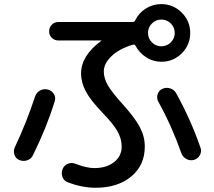

<svg xmlns="http://www.w3.org/2000/svg" viewBox="-20 -847 1040 933"><path d="M810.1 -732.9Q791 -752 764.2 -752Q737.3 -752 718.3 -732.9Q699.2 -713.9 699.2 -687Q699.2 -660.2 718.3 -641.1Q737.3 -622.1 764.2 -622.1Q791 -622.1 810.1 -641.1Q829.1 -660.2 829.1 -687Q829.1 -713.9 810.1 -732.9ZM626 -629.9Q559.6 -610.4 522 -574.2Q484.4 -538.1 484.4 -500Q484.4 -466.8 504.4 -432.1Q524.4 -397.5 575.2 -341.8Q635.7 -274.4 659.7 -229Q683.6 -183.6 683.6 -134.8Q683.6 -43.9 617.7 10.7Q551.8 65.4 444.3 65.4Q379.9 65.4 309.6 39.1Q291 32.2 283.7 13.2Q276.4 -5.9 284.2 -25.4Q291 -43 309.1 -50.8Q327.1 -58.6 344.7 -51.8Q403.3 -29.3 439.5 -30.3Q497.1 -30.3 534.2 -59.1Q571.3 -87.9 571.3 -134.8Q571.3 -170.9 552.2 -206.5Q533.2 -242.2 477.1 -300.3Q420.9 -358.4 397.5 -401.9Q374 -445.3 374 -490.2Q374 -576.2 471.7 -648.4Q472.7 -648.4 472.7 -649.4Q472.7 -650.4 470.7 -650.4H263.7Q245.1 -650.4 231.9 -663.1Q218.8 -675.8 218.8 -694.8Q218.8 -713.9 231.9 -727.1Q245.1 -740.2 263.7 -740.2H626Q632.8 -740.2 636.7 -747.1Q653.3 -783.2 688 -805.2Q722.7 -827.1 763.7 -827.1Q821.3 -827.1 862.8 -786.1Q904.3 -745.1 904.3 -687Q904.3 -628.9 863.3 -587.9Q822.3 -546.9 763.7 -546.9Q723.6 -546.9 689.9 -568.8Q656.2 -590.8 637.7 -626Q634.8 -631.8 626 -629.9ZM768.6 -415Q787.1 -423.8 807.1 -417.5Q827.1 -411.1 836.9 -392.6Q908.2 -262.7 954.1 -129.9Q960.9 -111.3 951.7 -93.8Q942.4 -76.2 923.3 -70.3Q904.3 -64.5 886.2 -74.2Q868.2 -84 861.3 -102.5Q814.5 -235.4 750 -351.6Q740.2 -368.2 745.6 -387.7Q751 -407.2 768.6 -415ZM74.2 -69.3Q56.6 -76.2 50.3 -94.7Q43.9 -113.3 51.8 -130.9Q107.4 -248 150.4 -377.9Q156.2 -396.5 173.8 -406.7Q191.4 -417 211.4 -412.1Q231.4 -407.2 241.7 -390.6Q252 -374 246.1 -355.5Q206.1 -225.6 139.6 -91.8Q130.9 -74.2 111.8 -67.9Q92.8 -61.5 74.2 -69.3Z"/></svg>

Font: Rounded Mgen+ 1m medium
Style: Regular
Weight: 500
Designer: [Source Han Sans]
Ryoko NISHIZUKA  (kana & ideographs); Paul D. Hunt (Latin, Greek & Cyrillic); Wenlong ZHANG  (bopomofo
Version: Version 1.059.20150602